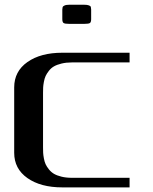

<svg xmlns="http://www.w3.org/2000/svg" viewBox="-20 -812 665 832"><path d="M375 -771V-729Q375 -716.8 370.1 -712.6Q365.2 -708.5 343.8 -708.5H281.2Q260.3 -708.5 255.1 -712.6Q250 -716.8 250 -729V-771Q250.5 -778.3 251.5 -781.5Q252.4 -784.7 259.5 -788.1Q266.6 -791.5 281.2 -791.5H343.8Q358.4 -791.5 365.5 -788.6Q372.6 -785.6 373.5 -782.5Q374.5 -779.3 375 -771ZM541.5 -583.5V-541.5H291.5Q266.6 -541.5 246.6 -536.6Q226.6 -531.7 213.9 -524.4Q201.2 -517.1 191.9 -505.1Q182.6 -493.2 177.7 -482.7Q172.9 -472.2 170.2 -457.5Q167.5 -442.9 167 -433.3Q166.5 -423.8 166.5 -410.6V-172.9Q166.5 -159.7 167 -149.9Q167.5 -140.1 170.2 -125.5Q172.9 -110.8 177.7 -100.3Q182.6 -89.8 191.9 -78.1Q201.2 -66.4 213.9 -58.8Q226.6 -51.3 246.6 -46.4Q266.6 -41.5 291.5 -41.5H541.5V0H250Q156.2 0 98.9 -40.3Q41.5 -80.6 41.5 -149.9V-433.1Q41.5 -502.9 98.9 -543.2Q156.2 -583.5 250 -583.5Z"/></svg>

Font: Gputeks
Style: Bold
Weight: 600
Width: 8
Version: Version 0.9